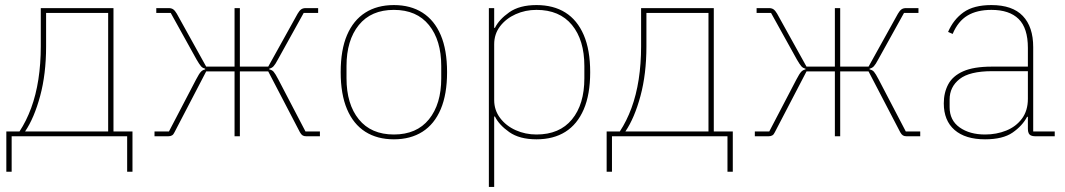

<svg xmlns="http://www.w3.org/2000/svg" viewBox="-20 -538 4204 758"><path d="M5 140V-19H57Q84 -60 103 -111.5Q122 -163 131.5 -224.5Q141 -286 141 -355V-506H428V-19H503V140H482V0H26V140ZM79 -19H407V-487H162V-355Q162 -246 138.5 -159Q115 -72 79 -19Z M590 0V-19H647L754 -224Q766 -247 773 -254.5Q780 -262 790 -264V-267Q780 -269 773.5 -276.5Q767 -284 756 -303L654 -487H597V-506H646Q657 -506 664 -501Q671 -496 678 -484L794 -275H906V-506H927V-275H1039L1155 -484Q1162 -496 1169 -501Q1176 -506 1187 -506H1236V-487H1179L1077 -303Q1067 -284 1060 -276.5Q1053 -269 1043 -267V-264Q1054 -262 1060.5 -254.5Q1067 -247 1079 -224L1186 -19H1243V0H1189Q1180 0 1174.5 -3.5Q1169 -7 1164 -16L1039 -256H927V0H906V-256H794L669 -16Q665 -7 659 -3.5Q653 0 644 0Z M1535 12Q1469 12 1422 -18Q1375 -48 1350 -107Q1325 -166 1325 -253Q1325 -341 1350 -399.5Q1375 -458 1422 -488Q1469 -518 1535 -518Q1601 -518 1648 -488Q1695 -458 1720 -399.5Q1745 -341 1745 -253Q1745 -166 1720 -107Q1695 -48 1648 -18Q1601 12 1535 12ZM1535 -7Q1625 -7 1673.5 -67Q1722 -127 1722 -229V-277Q1722 -379 1673.5 -439Q1625 -499 1535 -499Q1445 -499 1396.5 -439Q1348 -379 1348 -277V-229Q1348 -127 1396.5 -67Q1445 -7 1535 -7Z M1910 200V-506H1931V-428H1934Q1950 -461 1990.5 -489.5Q2031 -518 2098 -518Q2165 -518 2212 -488.5Q2259 -459 2284.5 -400Q2310 -341 2310 -253Q2310 -165 2284.5 -106Q2259 -47 2212 -17.5Q2165 12 2098 12Q2031 12 1990.5 -16.5Q1950 -45 1934 -78H1931V200ZM2098 -7Q2189 -7 2238 -66.5Q2287 -126 2287 -229V-277Q2287 -380 2238 -439.5Q2189 -499 2098 -499Q2054 -499 2016 -482Q1978 -465 1954.5 -434.5Q1931 -404 1931 -363V-143Q1931 -103 1954.5 -72Q1978 -41 2016 -24Q2054 -7 2098 -7Z M2375 140V-19H2427Q2454 -60 2473 -111.5Q2492 -163 2501.5 -224.5Q2511 -286 2511 -355V-506H2798V-19H2873V140H2852V0H2396V140ZM2449 -19H2777V-487H2532V-355Q2532 -246 2508.5 -159Q2485 -72 2449 -19Z M2960 0V-19H3017L3124 -224Q3136 -247 3143 -254.5Q3150 -262 3160 -264V-267Q3150 -269 3143.5 -276.5Q3137 -284 3126 -303L3024 -487H2967V-506H3016Q3027 -506 3034 -501Q3041 -496 3048 -484L3164 -275H3276V-506H3297V-275H3409L3525 -484Q3532 -496 3539 -501Q3546 -506 3557 -506H3606V-487H3549L3447 -303Q3437 -284 3430 -276.5Q3423 -269 3413 -267V-264Q3424 -262 3430.5 -254.5Q3437 -247 3449 -224L3556 -19H3613V0H3559Q3550 0 3544.5 -3.5Q3539 -7 3534 -16L3409 -256H3297V0H3276V-256H3164L3039 -16Q3035 -7 3029 -3.5Q3023 0 3014 0Z M4144 0H4067Q4057 0 4050.5 -3Q4044 -6 4041 -12.5Q4038 -19 4038 -29V-87L4048 -77H4035Q4016 -41 3977.5 -14.5Q3939 12 3869 12Q3791 12 3748.5 -25Q3706 -62 3706 -130Q3706 -172 3723.5 -205Q3741 -238 3782.5 -256.5Q3824 -275 3896 -275H4038V-349Q4038 -427 4001.5 -463Q3965 -499 3894 -499Q3837 -499 3799.5 -476.5Q3762 -454 3741 -404L3723 -412Q3744 -461 3784 -489.5Q3824 -518 3894 -518Q3977 -518 4018 -475Q4059 -432 4059 -352V-19H4144ZM4038 -257H3897Q3808 -257 3768.5 -226Q3729 -195 3729 -145V-115Q3729 -63 3768.5 -35Q3808 -7 3869 -7Q3914 -7 3952.5 -22.5Q3991 -38 4014.5 -69.5Q4038 -101 4038 -148Z"/></svg>

Font: IBM Plex Sans Thin
Style: Regular
Weight: 250
Designer: Mike Abbink, Paul van der Laan, Pieter van Rosmalen
Foundry: Bold Monday
Version: Version 3.201